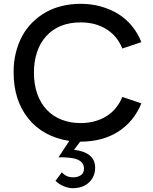

<svg xmlns="http://www.w3.org/2000/svg" viewBox="-20 -730 803 1007"><path d="M360.5 257Q340.5 257 316.5 247.5Q292.5 238.5 271 218.5L304.5 173.5Q327 200 363.5 200Q388.5 200 404.5 188.5Q420.5 177.5 420.5 153.5Q420.5 101.5 333.5 96.5L312.5 95H287L343.5 9H342.5Q205.5 -12.5 128 -109Q51.5 -205 51.5 -349V-355Q51.5 -407 63 -453Q75 -501.5 97 -542Q119 -582 151 -613.5Q182.5 -644.5 221.5 -666.5Q260.5 -688 306.5 -699Q352.5 -710 402.5 -710Q459 -710 509.5 -696Q560 -681.5 601.5 -656Q642 -630 672.5 -593Q702.5 -556.5 721.5 -509L621.5 -475.5Q609 -507 588.5 -532.5Q568.5 -557.5 540.5 -575.5Q513 -593 478.5 -603Q444 -612.5 402.5 -612.5Q345 -612.5 299 -594Q253.5 -575 222.5 -540.5Q191 -506 174.5 -457.5Q158 -408.5 158 -349Q158 -287 175.5 -237.5Q193 -188 225.5 -154Q257.5 -120 302.5 -102.5Q348 -84.5 402.5 -84.5Q444 -84.5 478.5 -94.5Q513 -104 540.5 -122Q568.5 -139.5 588.5 -165Q609 -190 621.5 -221.5L721.5 -188Q682 -92 600 -39.5Q517 13 402 13H400.5L368 56H369.5Q422.5 62 451 85.5Q479 109 479 149.5Q479 196 447.5 226Q415.5 257 360.5 257Z"/></svg>

Font: Acari Sans Neue SemiBold
Style: Regular
Weight: 600
Designer: Alfredo Marco Pradil (font), Cristiano Sobral (main changes)
Foundry: Hanken Design Co. (font), Cristiano Sobral (main changes)
Version: Version 2.459;March 19, 2022;FontCreator 14.0.0.2808 64-bit;